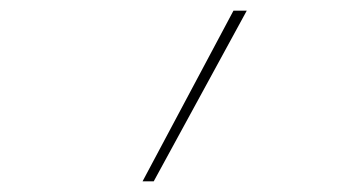

<svg xmlns="http://www.w3.org/2000/svg" viewBox="-20 -792 640 361"><path d="M248 -451 419 -772H444L269 -451Z"/></svg>

Font: Iosevka Slab ThExObl
Style: Regular
Weight: 100
Width: 7
Italic angle: -9°
Monospace: yes
Designer: Belleve Invis
Foundry: Belleve Invis
Version: Version 11.1.1; ttfautohint (v1.8.3)